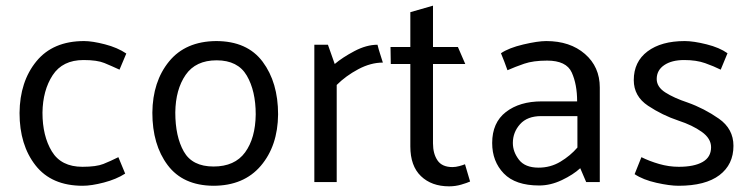

<svg xmlns="http://www.w3.org/2000/svg" viewBox="-20 -643 2657 678"><path d="M275 -431Q201 -431 166 -377.5Q131 -324 130 -245Q130 -163 163 -108.5Q196 -54 271 -54Q320 -54 345 -64Q370 -74 398 -88L422 -30Q391 -10 347 1.5Q303 13 272 13Q162 13 105.5 -59Q49 -131 49 -244Q50 -355 108.5 -426.5Q167 -498 277 -498Q306 -498 350.5 -486.5Q395 -475 426 -454L402 -397Q374 -410 348.5 -420.5Q323 -431 275 -431Z M733 13Q626 12 572 -60Q518 -132 518 -245Q519 -355 577 -426Q635 -497 743 -498Q853 -498 907.5 -425Q962 -352 962 -239Q961 -128 901 -57.5Q841 13 733 13ZM883 -239Q883 -322 851.5 -376Q820 -430 745 -430Q671 -430 635.5 -378.5Q600 -327 599 -246Q599 -161 629 -108Q659 -55 734 -55Q809 -55 845.5 -105Q882 -155 883 -239Z M1090 0V-485H1138L1162 -417Q1189 -440 1231.5 -462.5Q1274 -485 1313 -485Q1317 -469 1322 -453.5Q1327 -438 1332 -422Q1289 -422 1245 -398.5Q1201 -375 1169 -343V0Z M1640 -2Q1629 3 1608.5 9Q1588 15 1566 15Q1504 15 1466.5 -21Q1429 -57 1429 -126V-417H1360L1359 -477H1429V-600L1509 -623V-477H1597L1623 -417H1509V-137Q1509 -100 1525 -76.5Q1541 -53 1578 -53Q1589 -53 1602 -56.5Q1615 -60 1622 -63Z M1791 -138Q1791 -107 1812.5 -79Q1834 -51 1882 -51Q1924 -51 1959 -72Q1994 -93 2019 -122V-233H1891Q1842 -233 1816.5 -204.5Q1791 -176 1791 -138ZM1749 -455Q1777 -474 1828 -486Q1879 -498 1909 -498Q1993 -498 2045.5 -452.5Q2098 -407 2098 -334V0H2050L2029 -49Q2004 -26 1964 -7Q1924 12 1884 12Q1800 12 1759 -30.5Q1718 -73 1718 -138Q1718 -210 1766.5 -247.5Q1815 -285 1893 -285H2018Q2018 -345 1999 -387Q1980 -429 1912 -429Q1863 -429 1831 -418Q1799 -407 1772 -395Q1767 -410 1761 -425Q1755 -440 1749 -455Z M2525 -397Q2501 -409 2470 -420Q2439 -431 2396 -431Q2352 -431 2325.5 -413Q2299 -395 2299 -364Q2299 -336 2329.5 -316.5Q2360 -297 2408 -281Q2467 -260 2518.5 -224Q2570 -188 2570 -128Q2570 -62 2520.5 -24.5Q2471 13 2376 13Q2345 13 2298 2.5Q2251 -8 2221 -28L2245 -88Q2273 -74 2307.5 -64Q2342 -54 2377 -54Q2431 -54 2461 -71Q2491 -88 2491 -123Q2491 -154 2458 -177.5Q2425 -201 2376 -217Q2319 -236 2268.5 -269.5Q2218 -303 2218 -360Q2218 -425 2266.5 -461.5Q2315 -498 2398 -498Q2429 -498 2475 -486.5Q2521 -475 2549 -455Z"/></svg>

Font: Palanquin
Style: Regular
Weight: 400
Designer: Pria Ravichandran
Version: Version 1.0.4